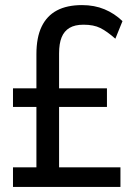

<svg xmlns="http://www.w3.org/2000/svg" viewBox="-20 -734 538 754"><path d="M31 0V-77H123V-314H31V-387H123V-521Q123 -587 143.5 -629.5Q164 -672 203.5 -693Q243 -714 302 -714Q351 -714 390.5 -697.5Q430 -681 461 -651L433 -582Q400 -611 374 -624Q348 -637 308 -637Q274 -637 253 -624.5Q232 -612 222 -587.5Q212 -563 212 -524V-387H400V-314H212V-77H453V0Z"/></svg>

Font: Nunito Sans 7pt Condensed Medium
Style: Regular
Weight: 500
Width: 3
Designer: Vernon Adams
Foundry: Vernon Adams
Version: Version 3.101;gftools[0.9.27]